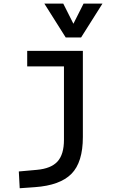

<svg xmlns="http://www.w3.org/2000/svg" viewBox="-20 -796 626 1051"><path d="M87.9 234.4 83 142.6 180.7 133.8Q259.3 127 294.7 88.1Q330.1 49.3 330.1 -30.3V-432.6H128.9V-517.6H433.6V-45.9Q433.6 92.3 371.1 155.5Q308.6 218.8 170.9 228.5ZM339.8 -590.8 222.7 -776.4H326.2L381.8 -666L437.5 -776.4H541L423.8 -590.8Z"/></svg>

Font: Cascadia Mono PL
Style: Regular
Weight: 400
Monospace: yes
Designer: Aaron Bell
Foundry: Saja Typeworks
Version: Version 2404.023; ttfautohint (v1.8.4)